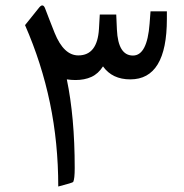

<svg xmlns="http://www.w3.org/2000/svg" viewBox="-20 -681 672 700"><path d="M223.6 -391.6Q231.4 -390.6 239 -389.9Q246.6 -389.2 254.9 -389.2Q288.1 -389.2 313.2 -400.6Q338.4 -412.1 355.5 -439Q389.2 -391.6 455.1 -391.6Q588.4 -391.6 588.4 -611.8V-639.6H528.8L525.4 -594.7Q516.6 -478.5 464.8 -478.5Q410.6 -478.5 406.2 -573.2L403.8 -627.9H343.8L340.8 -575.7Q335 -479 265.6 -479Q212.4 -479 179.2 -561Q168 -589.4 159.4 -611.3Q150.9 -633.3 145 -648.9Q137.2 -670.9 123 -653.8L71.3 -589.4Q131.8 -451.2 162.1 -305.7Q192.4 -160.2 192.4 -1Q218.8 -7.8 232.4 -12Q246.1 -16.1 247.1 -18.1Q249.5 -22.9 251 -35.6Q252.4 -48.3 252.4 -68.4Q252.4 -161.6 245.1 -242.7Q237.8 -323.7 223.6 -391.6Z"/></svg>

Font: Sahel VF Regular
Style: Regular
Weight: 400
Foundry: Saber Rastikerdar (saber.rastikerdar@gmail.com)
Version: Version 3.4.0